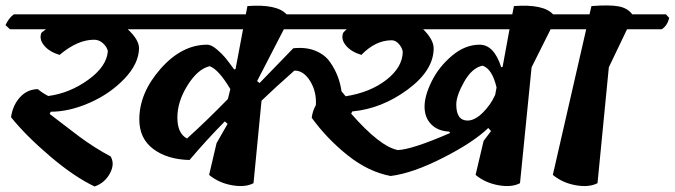

<svg xmlns="http://www.w3.org/2000/svg" viewBox="-30 -675 2446 696"><path d="M311 -531Q251 -531 186 -476Q149 -487 130 -510Q111 -533 120 -556Q132 -566 137 -569H6L-10 -584Q2 -610 20 -623H598L610 -610Q603 -582 583 -569H433Q474 -531 474 -500Q473 -444 421 -389.5Q369 -335 295 -302.5Q221 -270 154 -270L150 -262Q158 -256 197 -226Q236 -196 256 -181Q314 -138 371 -108Q387 -81 368.5 -46.5Q350 -12 313 1Q239 -34 151.5 -108.5Q64 -183 10 -250Q16 -293 42 -322Q68 -351 107 -352Q125 -337 145 -327Q222 -337 289.5 -385.5Q357 -434 361 -490Q357 -506 343 -518.5Q329 -531 311 -531Z M475 -242Q475 -338 552 -425.5Q629 -513 721 -513Q736 -513 755.5 -496.5Q775 -480 786.5 -466Q798 -452 819 -423L824 -425L851 -569H451L436 -584Q449 -611 466 -623H861L867 -653Q974 -661 1009 -623H1827L1833 -653Q1940 -661 1975 -623H2108L2120 -610Q2113 -582 2094 -569H1966L1897 -431L1855 -11Q1825 5 1777 -3.5Q1729 -12 1694 -41L1723 -164L1750 -200L1740 -211Q1686 -159 1576 -103Q1466 -47 1386 -37Q1306 -52 1231 -111.5Q1156 -171 1100 -248Q1103 -273 1115 -294Q1118 -343 1094 -381.5Q1070 -420 1037 -419Q968 -358 918 -310L889 -11Q859 5 811 -3.5Q763 -12 728 -41L755 -156L795 -226L785 -235Q718 -167 657 -95Q576 -97 525.5 -135Q475 -173 475 -242ZM648 -173Q719 -237 796 -316L805 -352Q762 -424 730 -435Q687 -425 650 -366Q613 -307 613 -249Q613 -191 648 -173ZM999 -569 902 -381 911 -374Q933 -396 974 -439Q1015 -482 1033 -500Q1080 -505 1114.5 -490.5Q1149 -476 1167 -449Q1200 -402 1208 -344L1223 -326Q1312 -340 1370.5 -385.5Q1429 -431 1430 -487Q1428 -502 1416 -515.5Q1404 -529 1390 -529Q1331 -529 1280 -476Q1243 -487 1224 -510Q1205 -533 1214 -556Q1215 -557 1217.5 -560Q1220 -563 1222.5 -565Q1225 -567 1227 -569ZM1624 -296Q1624 -238 1665 -238Q1691 -238 1720 -266.5Q1749 -295 1765 -331L1770 -358Q1754 -426 1719 -437Q1681 -429 1652.5 -378.5Q1624 -328 1624 -296ZM1542 -500Q1542 -420 1448 -350.5Q1354 -281 1247 -271L1243 -263Q1347 -144 1412 -131Q1464 -133 1602 -193L1598 -198Q1557 -200 1533 -224.5Q1509 -249 1509 -288.5Q1509 -328 1535 -380.5Q1561 -433 1608.5 -473Q1656 -513 1708.5 -513Q1761 -513 1787 -431L1792 -433L1817 -569H1504Q1542 -531 1542 -500Z M2384 -623 2396 -610Q2389 -582 2369 -569H2243L2177 -431L2136 -11Q2105 5 2057 -3.5Q2009 -12 1974 -41L2095 -569H1971L1956 -584Q1966 -610 1986 -623H2107L2114 -653Q2179 -658 2212 -652Q2245 -646 2262 -623Z"/></svg>

Font: Tillana SemiBold
Style: Regular
Weight: 600
Designer: Lipi Raval (Devanagari, Latin), Jonny Pinhorn (Latin)
Foundry: Indian Type Foundry
Version: Version 2.003;PS 1.0;hotconv 1.0.79;makeotf.lib2.5.61930; tt